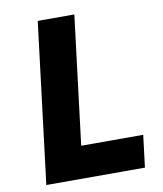

<svg xmlns="http://www.w3.org/2000/svg" viewBox="-90 -898 824 971"><g transform="rotate(-10 322.0 -412.5)"><path d="M358.1 -825H170.1L68.8 0H575.2L595.5 -165H277Z"/></g></svg>

Font: Hussar
Style: BdSuprExtOblOne
Weight: 700
Foundry: Cannot Into Space Fonts
Version: Version 2.00